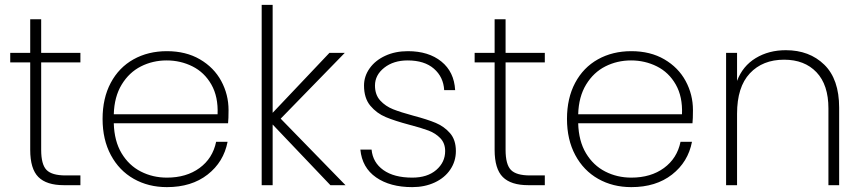

<svg xmlns="http://www.w3.org/2000/svg" viewBox="-20 -760 3541 788"><path d="M149 -504V-145Q149 -85 171 -62.5Q193 -40 249 -40H310V0H242Q171 0 137.5 -33.5Q104 -67 104 -145V-504H22V-543H104V-681H149V-543H310V-504Z M918 -308Q918 -272 916 -254H447Q449 -181 479 -131Q509 -81 558 -56Q607 -31 665 -31Q745 -31 799 -70.5Q853 -110 867 -178H914Q898 -95 832 -43.5Q766 8 665 8Q589 8 529 -26Q469 -60 435 -123.5Q401 -187 401 -272Q401 -357 434.5 -420Q468 -483 528 -516.5Q588 -550 665 -550Q743 -550 800.5 -516.5Q858 -483 888 -427.5Q918 -372 918 -308ZM873 -291Q876 -363 847.5 -413Q819 -463 770 -487.5Q721 -512 664 -512Q607 -512 558.5 -487.5Q510 -463 479.5 -413Q449 -363 447 -291Z M1336 0 1099 -249V0H1054V-740H1099V-297L1332 -543H1395L1132 -273L1398 0Z M1672 8Q1581 8 1523.5 -32Q1466 -72 1459 -146H1505Q1510 -93 1553.5 -62Q1597 -31 1672 -31Q1734 -31 1770.5 -62.5Q1807 -94 1807 -140Q1807 -172 1787.5 -192.5Q1768 -213 1739 -224Q1710 -235 1660 -248Q1600 -264 1563 -279.5Q1526 -295 1500 -326Q1474 -357 1474 -409Q1474 -447 1497 -479.5Q1520 -512 1561 -531Q1602 -550 1654 -550Q1739 -550 1791.5 -507.5Q1844 -465 1848 -390H1803Q1800 -444 1761 -478Q1722 -512 1653 -512Q1595 -512 1557 -482Q1519 -452 1519 -409Q1519 -371 1540.5 -347.5Q1562 -324 1593.5 -311.5Q1625 -299 1677 -285Q1734 -270 1768.5 -255.5Q1803 -241 1827 -213.5Q1851 -186 1851 -140Q1851 -98 1828 -64Q1805 -30 1764 -11Q1723 8 1672 8Z M2055 -504V-145Q2055 -85 2077 -62.5Q2099 -40 2155 -40H2216V0H2148Q2077 0 2043.5 -33.5Q2010 -67 2010 -145V-504H1928V-543H2010V-681H2055V-543H2216V-504Z M2824 -308Q2824 -272 2822 -254H2353Q2355 -181 2385 -131Q2415 -81 2464 -56Q2513 -31 2571 -31Q2651 -31 2705 -70.5Q2759 -110 2773 -178H2820Q2804 -95 2738 -43.5Q2672 8 2571 8Q2495 8 2435 -26Q2375 -60 2341 -123.5Q2307 -187 2307 -272Q2307 -357 2340.5 -420Q2374 -483 2434 -516.5Q2494 -550 2571 -550Q2649 -550 2706.5 -516.5Q2764 -483 2794 -427.5Q2824 -372 2824 -308ZM2779 -291Q2782 -363 2753.5 -413Q2725 -463 2676 -487.5Q2627 -512 2570 -512Q2513 -512 2464.5 -487.5Q2416 -463 2385.5 -413Q2355 -363 2353 -291Z M3205 -554Q3302 -554 3363 -494.5Q3424 -435 3424 -318V0H3380V-315Q3380 -412 3331 -463.5Q3282 -515 3198 -515Q3110 -515 3057.5 -459Q3005 -403 3005 -293V0H2960V-543H3005V-428Q3028 -489 3081.5 -521.5Q3135 -554 3205 -554Z"/></svg>

Font: Fz Poppins ExtLt
Style: Regular
Weight: 200
Designer: Ninad Kale (Devanagari), Jonny Pinhorn (Latin)
Foundry: Indian Type Foundry
Version: Vit hóa bi Vntype.Com & FontZin.Com